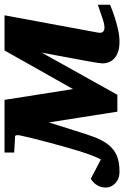

<svg xmlns="http://www.w3.org/2000/svg" viewBox="72 -656 540 835"><g transform="rotate(-90 341.5 -238.0)"><path d="M618.2 -84Q614.7 -66.9 620.8 -60.1Q627 -53.2 639.2 -53.2Q654.8 -53.2 678.7 -61.5Q702.6 -69.8 738.8 -82V-28.8Q710.9 -17.1 683.1 -8.3Q659.2 -0.5 631.1 5.9Q603 12.2 578.1 12.2Q553.2 12.2 535.4 6.3Q517.6 0.5 506.1 -9.8Q494.6 -20 489.3 -33.4Q483.9 -46.9 483.9 -62Q483.9 -66.9 486.1 -81.5Q488.3 -96.2 491.9 -117.4Q495.6 -138.7 500.5 -164.6Q505.4 -190.4 510.5 -218Q515.6 -245.6 520.8 -273.4Q525.9 -301.3 530.8 -326.2L347.2 2.9H273.9L227.1 -294.9L191.9 -183.1Q177.2 -134.8 163.6 -98.1Q149.9 -61.5 130.9 -37.1Q111.8 -12.7 84.2 -0.2Q56.6 12.2 14.2 12.2Q-6.3 12.2 -20 5.6Q-33.7 -1 -41.7 -10.3Q-49.8 -19.5 -53 -29.5Q-56.2 -39.6 -56.2 -46.9Q-56.2 -88.4 -18.1 -112.8L65.9 -68.8Q73.2 -81.5 83 -106.9Q92.8 -132.3 102.8 -164.8Q112.8 -197.3 123 -233.6Q133.3 -270 142.3 -304.7Q151.4 -339.4 158.7 -368.9Q166 -398.4 169.9 -417Q172.9 -430.7 171.4 -436.3Q169.9 -441.9 166 -441.9L96.2 -445.8V-487.8H325.2L372.1 -189.9L540 -487.8H692.9Z"/></g></svg>

Font: Charis SIL CyrE
Style: Bold Italic
Weight: 700
Italic angle: -11°
Foundry: SIL International
Version: Version 5.000